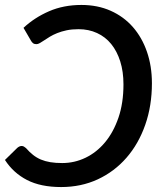

<svg xmlns="http://www.w3.org/2000/svg" viewBox="-26 -748 666 776"><path d="M0 0ZM61.5 -158Q66.5 -158 70.8 -155.5Q75 -153 79 -149.5Q93 -133.5 107.5 -122Q122 -110.5 139.2 -103.2Q156.5 -96 177.5 -92.5Q198.5 -89 225.5 -89Q275 -89 319.8 -110.5Q364.5 -132 398.5 -172.8Q432.5 -213.5 452.8 -272.5Q473 -331.5 473 -407Q473 -458.5 460 -499.8Q447 -541 423.5 -570Q400 -599 366.2 -614.5Q332.5 -630 291.5 -630Q264.5 -630 243.2 -625.5Q222 -621 205.2 -614.2Q188.5 -607.5 175.8 -599.8Q163 -592 153 -585.2Q143 -578.5 135.2 -574Q127.5 -569.5 121 -569.5Q112.5 -569.5 107.5 -573.5Q102.5 -577.5 99.5 -583L69 -635.5Q113.5 -677 172.2 -702.5Q231 -728 303 -728Q368.5 -728 421.2 -704.5Q474 -681 511 -638.8Q548 -596.5 568 -538.5Q588 -480.5 588 -411.5Q588 -320.5 561 -243.5Q534 -166.5 485.2 -110.5Q436.5 -54.5 369.2 -23.2Q302 8 221 8Q138.5 8 83.2 -20.5Q28 -49 -6 -101.5L44 -150.5Q53 -158 61.5 -158Z"/></svg>

Font: Lato Semibold
Style: Italic
Weight: 600
Italic angle: -7°
Designer: Lukasz Dziedzic
Foundry: tyPoland Lukasz Dziedzic
Version: Version 2.006; 2014-01-15